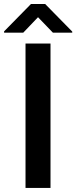

<svg xmlns="http://www.w3.org/2000/svg" viewBox="-46 -925 375 945"><path d="M0 0ZM202.6 0H79.6V-710.9H202.6ZM309.6 -769.5V-764.2H214.4L141.1 -840.3L68.4 -764.2H-25.9V-770.5L106.4 -905.3H176.3Z"/></svg>

Font: Roboto Medium
Style: Regular
Weight: 500
Designer: Google
Version: Version 2.134; 2016; ttfautohint (v1.6)